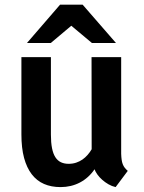

<svg xmlns="http://www.w3.org/2000/svg" viewBox="-20 -779 608 810"><path d="M378.9 -64.9Q354 -28.3 317.1 -9Q280.3 10.3 235.4 10.3Q196.3 10.3 165.8 -2.9Q135.3 -16.1 114 -43.7Q92.8 -71.3 81.5 -113Q70.3 -154.8 70.3 -211.9V-538.1H194.8V-210.9Q194.8 -177.2 199.5 -153.8Q204.1 -130.4 213.6 -115.7Q223.1 -101.1 237.1 -94.5Q251 -87.9 269.5 -87.9Q286.6 -87.9 301.3 -92.8Q315.9 -97.7 327.9 -106Q339.8 -114.3 349.6 -125.5Q359.4 -136.7 366.7 -149.4L366.2 -538.1H491.2V-130.4Q491.7 -115.7 493.2 -105.2Q494.6 -94.7 497.8 -86.4Q501 -78.1 506.1 -71.5Q511.2 -64.9 519 -58.1L467.8 10.3Q452.1 6.8 437.7 -1.5Q423.3 -9.8 411.4 -20.3Q399.4 -30.8 390.9 -42.7Q382.3 -54.7 378.9 -64.9ZM328.6 -759.3 469.2 -597.7H367.7L280.8 -670.4L194.3 -597.7H93.8L233.4 -759.3Z"/></svg>

Font: Ufes Sans SemiBold
Style: Regular
Weight: 600
Designer: Ricardo Esteves & Filipe Motta
Foundry: ProDesignUfes - Ricardo Esteves, Filipe Motta (This is a derivative work, based on Roboto family, by Christian Robertson
Version: Version 2.0